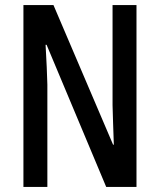

<svg xmlns="http://www.w3.org/2000/svg" viewBox="-20 -734 627 754"><path d="M516 0H397L163 -558H159Q162 -508 163.5 -471Q165 -434 166 -402V0H72V-714H190L424 -166H427Q425 -217 424 -253.5Q423 -290 422 -321V-714H516Z"/></svg>

Font: Noto Sans Tamil ExtraCondensed Medium
Style: Regular
Weight: 500
Width: 2
Designer: Jelle Bosma - Monotype Design Team
Foundry: Monotype Imaging Inc.
Version: Version 2.004; ttfautohint (v1.8.4.7-5d5b)